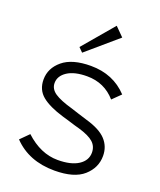

<svg xmlns="http://www.w3.org/2000/svg" viewBox="-165 -1015 938 1127"><g transform="rotate(20 303.5 -451.0)"><path d="M552 -167Q552 -93 493.5 -41Q435 11 312 11Q152 11 55 -90L107 -142Q202 -54 309 -54Q392 -54 438 -84Q484 -114 484 -163Q484 -202 456.5 -227Q429 -252 364 -271Q358 -272 333.5 -279.5Q309 -287 283 -295Q257 -303 252 -304Q161 -331 115.5 -368.5Q70 -406 70 -470Q70 -541 129.5 -590.5Q189 -640 305 -640Q445 -640 534 -545L483 -495Q413 -575 305 -575Q226 -575 182 -546Q138 -517 138 -473Q138 -436 173 -412Q208 -388 286 -366Q289 -365 334 -350.5Q379 -336 387 -334Q475 -309 513.5 -267.5Q552 -226 552 -167ZM366 -913 420 -859 229 -695 203 -721Z"/></g></svg>

Font: Sinkin Sans 300 Light
Style: Regular
Weight: 300
Designer: Keith Bates
Foundry: K-Type
Version: Sinkin Sans (version 1.0)  by Keith Bates   •   © 2014   www